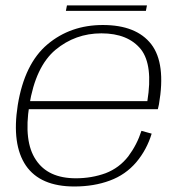

<svg xmlns="http://www.w3.org/2000/svg" viewBox="-20 -689 679 714"><path d="M256.5 4.5 262 -26Q158.5 -26 113.5 -94.5Q67.5 -162.5 89 -297.5Q112 -441 186 -503.5Q260 -565 357 -565Q456.5 -565 504.5 -505Q549.5 -446.5 528 -313H84.5L79 -283H567Q569.5 -292 571 -300.5Q597.5 -453 542.5 -524.5Q487 -596 362.5 -596Q242 -596 156.5 -524Q71 -452 46 -298Q23 -151.5 76.5 -73Q130 4.5 256.5 4.5ZM262 -26 256.5 4.5Q329.5 4.5 388.5 -17.5Q447 -39 487 -86Q526 -132.5 544 -192L506 -202.5Q489.5 -151 457 -107.5Q423.5 -64.5 373 -45Q321 -26 262 -26ZM225 -648.5H522.5L526.5 -669H229Z"/></svg>

Font: Anybody SemiExpanded ExtraLight
Style: Italic
Weight: 250
Width: 6
Italic angle: -10°
Version: Version 1.113;gftools[0.9.25]